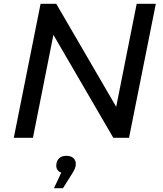

<svg xmlns="http://www.w3.org/2000/svg" viewBox="-20 -720 852 1003"><path d="M52 0 192 -700H274L587 -162L694 -700H794L654 0H572L259 -538L152 0ZM262 263 300 182Q274 172 274 145Q274 123 287.5 108.5Q301 94 326 94Q351 94 363.5 106Q376 118 376 136Q376 149 371.5 160Q367 171 355 190L309 263Z"/></svg>

Font: Montserrat Medium
Style: Italic
Weight: 500
Italic angle: -11.3°
Designer: Julieta Ulanovsky
Foundry: Julieta Ulanovsky
Version: Version 9.000; ttfautohint (v1.8.4.7-5d5b)